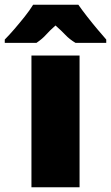

<svg xmlns="http://www.w3.org/2000/svg" viewBox="-75 -786 466 806"><path d="M259 0H57V-553H259ZM254 -766Q270 -743 291.5 -715.5Q313 -688 334.5 -662.5Q356 -637 371 -620V-606H242Q217 -621 200 -639Q183 -657 158 -679Q133 -657 118 -640Q103 -623 78 -606H-55V-620Q-37 -638 -15 -663.5Q7 -689 28.5 -716Q50 -743 64 -766Z"/></svg>

Font: Noto Sans Display Black
Style: Regular
Weight: 900
Designer: Monotype Design Team
Foundry: Monotype Imaging Inc.
Version: Version 2.003